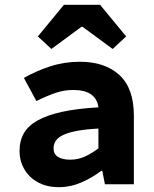

<svg xmlns="http://www.w3.org/2000/svg" viewBox="-20 -764 640 796"><path d="M224 12Q186 12 156 0.5Q126 -11 105 -31.5Q84 -52 72.5 -79Q61 -106 61 -138Q61 -180 79 -211.5Q97 -243 136.5 -265Q176 -287 238 -300.5Q300 -314 388 -319Q384 -353 358.5 -372Q333 -391 282 -391Q246 -391 209.5 -378.5Q173 -366 131 -345L79 -441Q130 -470 188.5 -489Q247 -508 311 -508Q415 -508 475 -453Q535 -398 535 -284V0H415L404 -56H400Q362 -27 317 -7.5Q272 12 224 12ZM271 -102Q304 -102 333 -115.5Q362 -129 388 -149V-231Q333 -228 297 -221Q261 -214 240 -203.5Q219 -193 210.5 -179Q202 -165 202 -149Q202 -125 220.5 -113.5Q239 -102 271 -102ZM193 -561 137 -613 245 -744H395L503 -613L447 -561L322 -653H318Z"/></svg>

Font: Source Code Pro
Style: Bold
Weight: 700
Monospace: yes
Designer: Paul D. Hunt, Teo Tuominen
Foundry: Adobe Systems Incorporated
Version: Version 2.030;PS 1.000;hotconv 16.6.51;makeotf.lib2.5.65220